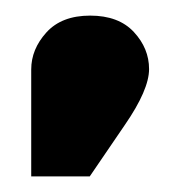

<svg xmlns="http://www.w3.org/2000/svg" viewBox="-20 -151 231 246"><path d="M20 75V-62Q20 -88 39.5 -109.5Q59 -131 95.5 -131Q132 -131 151.5 -110Q171 -89 171 -62.5Q171 -36 140 9L95 75Z"/></svg>

Font: Wendy One
Style: Regular
Weight: 400
Designer: Alejandro Inler
Foundry: Alejandro Inler
Version: 1.001